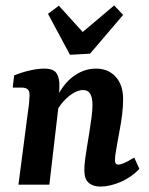

<svg xmlns="http://www.w3.org/2000/svg" viewBox="-20 -681 549 708"><path d="M350 7Q323 7 307 -7Q291 -21 291 -53Q291 -73 294 -94Q297 -115 301 -141Q305 -165 309.5 -193Q314 -221 317.5 -248Q321 -275 321 -295Q321 -320 313 -334.5Q305 -349 286 -349Q270 -349 251 -338Q232 -327 213.5 -306.5Q195 -286 182 -258L173 -284Q201 -359 243 -393.5Q285 -428 334 -428Q379 -428 406.5 -398Q434 -368 434 -315Q434 -289 430.5 -260Q427 -231 421.5 -202.5Q416 -174 412 -150Q408 -129 406 -114.5Q404 -100 404 -89Q404 -74 416 -74Q424 -74 438 -80Q452 -86 475 -100L494 -58Q463 -26 423.5 -9.5Q384 7 350 7ZM48 0 84 -276Q86 -287 87.5 -304.5Q89 -322 89 -331Q89 -346 81.5 -352Q74 -358 60 -358H27L32 -403Q65 -416 93.5 -422Q122 -428 143 -428Q178 -428 189 -410Q200 -392 199 -363L197 -300L162 0ZM434 -626 312 -483 238 -479 157 -630 197 -660 285 -563 401 -661Z"/></svg>

Font: Yrsa SemiBold
Style: Italic
Weight: 600
Italic angle: -7.10001°
Version: Version 2.004